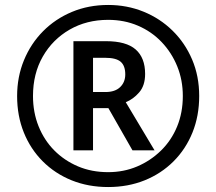

<svg xmlns="http://www.w3.org/2000/svg" viewBox="-20 -744 872 774"><path d="M276 -138V-578H407Q489 -578 527 -544.5Q565 -511 565 -446Q565 -399 541 -371.5Q517 -344 487 -332L603 -138H514L417 -308H355V-138ZM405 -373Q444 -373 464.5 -393Q485 -413 485 -444Q485 -479 466.5 -495Q448 -511 404 -511H355V-373ZM416 10Q336 10 269 -17Q202 -44 152.5 -93.5Q103 -143 76 -210Q49 -277 49 -357Q49 -434 76.5 -501Q104 -568 153.5 -618Q203 -668 270 -696Q337 -724 416 -724Q492 -724 558.5 -697Q625 -670 675.5 -620.5Q726 -571 754.5 -504Q783 -437 783 -357Q783 -277 756 -210Q729 -143 679.5 -93.5Q630 -44 563 -17Q496 10 416 10ZM416 -50Q479 -50 533 -73Q587 -96 629 -137Q671 -178 694 -234Q717 -290 717 -357Q717 -421 694.5 -476.5Q672 -532 631.5 -574.5Q591 -617 536 -640.5Q481 -664 416 -664Q329 -664 260.5 -624.5Q192 -585 152.5 -516Q113 -447 113 -357Q113 -291 135.5 -235Q158 -179 198.5 -138Q239 -97 294 -73.5Q349 -50 416 -50Z"/></svg>

Font: Noto Sans Kawi SemiBold
Style: Regular
Weight: 600
Designer: Fadhl Haqq
Version: Version 1.000